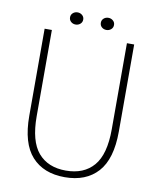

<svg xmlns="http://www.w3.org/2000/svg" viewBox="-93 -924 825 1004"><g transform="rotate(10 319.5 -422.0)"><path d="M557.5 -275.5Q557.5 -129.5 495 -60.2Q432.5 9 319.5 9Q207 9 144.5 -60.2Q82 -129.5 82 -275.5Q82 -299.5 82 -326.5Q82 -353.5 82 -384V-737.5H120.5V-386Q120.5 -355.5 120.5 -329Q120.5 -302.5 120.5 -280Q120.5 -147 172.5 -86.5Q224.5 -26 319.5 -26Q415 -26 467 -86.5Q519 -147 519 -280V-737.5H557.5ZM237.5 -787Q223 -787 212.8 -796Q202.5 -805 202.5 -819.5Q202.5 -833.5 212.8 -842.5Q223 -851.5 237.5 -851.5Q251.5 -851.5 262 -842.5Q272.5 -833.5 272.5 -819.5Q272.5 -805 262 -796Q251.5 -787 237.5 -787ZM401 -787Q386.5 -787 376.2 -796Q366 -805 366 -819.5Q366 -833.5 376.2 -842.5Q386.5 -851.5 401 -851.5Q415 -851.5 425.5 -842.5Q436 -833.5 436 -819.5Q436 -805 425.5 -796Q415 -787 401 -787Z"/></g></svg>

Font: Epilogue ExtraLight
Style: Regular
Weight: 250
Designer: Tyler Finck
Foundry: Etcetera Type Co
Version: Version 2.112